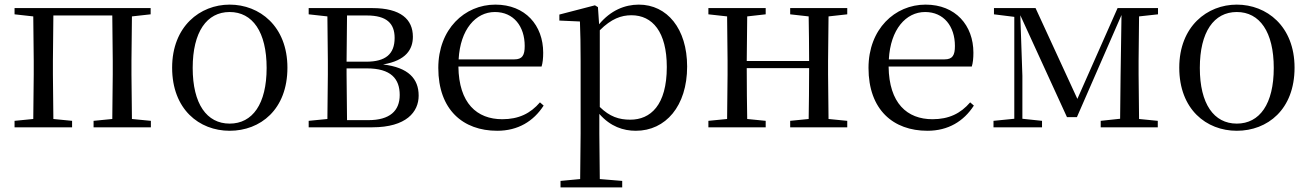

<svg xmlns="http://www.w3.org/2000/svg" viewBox="-20 -551 5672 831"><path d="M43 -489 124 -480 126 -288V-229L124 -36L43 -28V0H292V-28L211 -36L209 -229V-288L211 -484H466L468 -288V-229L466 -36L385 -28V0H633V-28L551 -36L549 -229V-288L551 -480L632 -489V-516H43Z M974 15C1107 15 1224 -77 1224 -258C1224 -438 1103 -531 974 -531C846 -531 725 -437 725 -258C725 -78 842 15 974 15ZM974 -16C875 -16 814 -101 814 -257C814 -413 875 -499 974 -499C1073 -499 1134 -413 1134 -257C1134 -101 1073 -16 974 -16Z M1396 0H1591C1739 0 1792 -67 1792 -137C1792 -210 1748 -259 1638 -272C1738 -289 1767 -338 1767 -392C1767 -467 1715 -516 1591 -516H1316V-489L1397 -480L1399 -288V-229L1397 -36L1316 -28V0ZM1482 -484H1568C1653 -484 1688 -450 1688 -387C1688 -317 1649 -284 1565 -284H1480ZM1480 -255H1568C1672 -255 1710 -210 1710 -140C1710 -71 1667 -31 1574 -31H1482L1480 -229Z M2132 15C2222 15 2289 -26 2333 -94L2317 -108C2276 -60 2225 -35 2154 -35C2044 -35 1966 -104 1964 -263H2324C2329 -279 2331 -299 2331 -323C2331 -441 2254 -531 2124 -531C1991 -531 1877 -425 1877 -257C1877 -76 1984 15 2132 15ZM1965 -294C1972 -424 2039 -499 2122 -499C2203 -499 2251 -437 2251 -352C2251 -312 2241 -294 2206 -294Z M2732 15C2861 15 2954 -92 2954 -263C2954 -427 2867 -531 2745 -531C2684 -531 2623 -506 2573 -446L2568 -520L2555 -528L2401 -488V-462L2490 -458C2492 -408 2493 -355 2493 -287V27L2491 224L2406 232V260H2673V232L2576 224L2574 27V-58C2622 -3 2678 15 2732 15ZM2576 -420C2626 -470 2669 -485 2713 -485C2804 -485 2866 -413 2866 -261C2866 -95 2795 -33 2708 -33C2659 -33 2619 -46 2576 -88Z M3400 -489 3480 -480C3481 -426 3482 -346 3482 -287H3212L3214 -480L3294 -489V-516H3046V-489L3127 -480L3129 -288V-229L3127 -36L3046 -28V0H3294V-28L3214 -36C3213 -92 3212 -177 3212 -256H3482C3482 -177 3481 -92 3480 -36L3400 -28V0H3647V-28L3566 -36L3564 -229V-288L3566 -480L3647 -489V-516H3400Z M3994 15C4084 15 4151 -26 4195 -94L4179 -108C4138 -60 4087 -35 4016 -35C3906 -35 3828 -104 3826 -263H4186C4191 -279 4193 -299 4193 -323C4193 -441 4116 -531 3986 -531C3853 -531 3739 -425 3739 -257C3739 -76 3846 15 3994 15ZM3827 -294C3834 -424 3901 -499 3984 -499C4065 -499 4113 -437 4113 -352C4113 -312 4103 -294 4068 -294Z M4370 0H4490V-28L4405 -37V-223L4396 -485L4598 -44H4641L4834 -486L4830 -222L4828 -37L4744 -28V0H4991V-28L4910 -36L4908 -229V-288L4910 -480L4992 -489V-516H4817L4643 -123L4462 -516H4282V-489L4370 -478V-37L4280 -28V0Z M5333 15C5466 15 5583 -77 5583 -258C5583 -438 5462 -531 5333 -531C5205 -531 5084 -437 5084 -258C5084 -78 5201 15 5333 15ZM5333 -16C5234 -16 5173 -101 5173 -257C5173 -413 5234 -499 5333 -499C5432 -499 5493 -413 5493 -257C5493 -101 5432 -16 5333 -16Z"/></svg>

Font: Source Han Serif KR
Style: Regular
Weight: 400
Designer: Ryoko NISHIZUKA 西塚涼子 (kana & ideographs); Frank Grießhammer (Latin, Greek & Cyrillic); Wenlong ZHANG 张文龙 (bopomofo); San
Foundry: Adobe
Version: Version 2.001;hotconv 1.1.0;makeotfexe 2.6.0